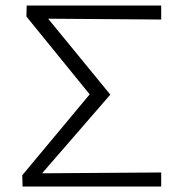

<svg xmlns="http://www.w3.org/2000/svg" viewBox="-20 -678 644 698"><path d="M566 -607 155 -610 381 -334 133 -48 566 -51V0H62L61 -41L306 -335L76 -618L77 -658H566Z"/></svg>

Font: Ysabeau Semilight
Style: Regular
Weight: 300
Designer: Christian Thalmann (Catharsis Fonts)
Version: Version 0.003